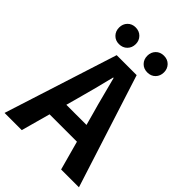

<svg xmlns="http://www.w3.org/2000/svg" viewBox="-271 -1064 1184 1184"><g transform="rotate(45 320.5 -472.5)"><path d="M-3.8 0 233.3 -740.8H407.5L644.9 0H489.5L383.7 -385.9Q366.9 -444.1 351.2 -506.3Q335.5 -568.5 319.4 -627.9H315.4Q300.9 -567.7 284.7 -505.9Q268.5 -444.1 252.5 -385.9L146.3 0ZM143.3 -190.1V-304.8H495.4V-190.1ZM194.8 -798.7Q163.7 -798.7 143.4 -819.5Q123.2 -840.3 123.2 -872.1Q123.2 -903.1 143.4 -924Q163.7 -944.8 194.8 -944.8Q227.2 -944.8 247.8 -924Q268.5 -903.1 268.5 -872.1Q268.5 -840.3 247.8 -819.5Q227.2 -798.7 194.8 -798.7ZM442.1 -798.7Q410 -798.7 389.6 -819.5Q369.3 -840.3 369.3 -872.1Q369.3 -903.1 389.6 -924Q410 -944.8 442.1 -944.8Q474.3 -944.8 494.6 -924Q514.8 -903.1 514.8 -872.1Q514.8 -840.3 494.6 -819.5Q474.3 -798.7 442.1 -798.7Z"/></g></svg>

Font: Noto Sans TC Thin
Style: Regular
Weight: 100
Designer: Ryoko NISHIZUKA 西塚涼子 (kana, bopomofo & ideographs); Paul D. Hunt (Latin, Greek & Cyrillic); Sandoll Communications 산돌커뮤니
Foundry: Adobe
Version: Version 2.004-H2;hotconv 1.0.118;makeotfexe 2.5.65603